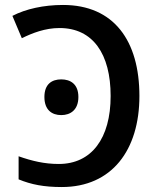

<svg xmlns="http://www.w3.org/2000/svg" viewBox="-20 -744 637 774"><path d="M229 10C431 10 542 -139 542 -357C542 -580 439 -724 234 -724C156 -724 84 -708 30 -680L68 -590C111 -611 162 -631 220 -631C355 -631 426 -526 426 -357C426 -186 349 -83 217 -83C159 -83 109 -95 55 -114V-21C106 0 157 10 229 10ZM159 -353C159 -301 189 -280 227 -280C264 -280 296 -301 296 -353C296 -405 264 -424 227 -424C189 -424 159 -405 159 -353Z"/></svg>

Font: Noto Sans Thai Medium
Style: Regular
Weight: 500
Designer: Monotype Design Team
Foundry: Monotype Imaging Inc.
Version: Version 1.901